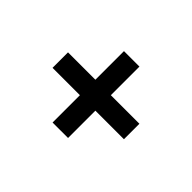

<svg xmlns="http://www.w3.org/2000/svg" viewBox="-93 -830 959 959"><g transform="rotate(-45 386.0 -351.0)"><path d="M441.3 -603.3V-99H332V-603.3ZM139 -410H643.3V-300.7H139Z"/></g></svg>

Font: FreesentationVF
Style: Regular
Weight: 400
Designer: glyphs from Roboto by Christian Robertson / Hangul glyphs from Noto Sans CJK(Source Han Sans) by Jang Soo-young and Kang
Foundry: PT&
Version: Version 2.001;Glyphs 3.3.1 (3343)